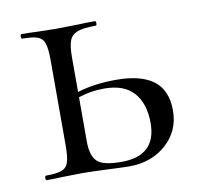

<svg xmlns="http://www.w3.org/2000/svg" viewBox="-54 -442 517 500"><g transform="rotate(-10 205.0 -192.0)"><path d="M387 -122Q387 -68 348 -33Q309 2 250 2Q235 2 193 0Q145 -2 125 -2L72 -1Q58 0 32 0Q29 0 29 -6Q29 -12 32 -12Q60 -12 73.5 -17Q87 -22 91.5 -36.5Q96 -51 96 -81V-305Q96 -335 91.5 -349.5Q87 -364 74 -369Q61 -374 33 -374Q30 -374 30 -380Q30 -386 33 -386Q58 -386 72 -385L125 -384L183 -385Q199 -386 227 -386Q230 -386 230 -380Q230 -374 227 -374Q194 -374 178.5 -368Q163 -362 157.5 -347.5Q152 -333 152 -303V-212Q197 -226 255 -226Q321 -226 354 -200.5Q387 -175 387 -122ZM324 -100Q324 -151 298.5 -180Q273 -209 220 -209Q184 -209 152 -198V-81Q152 -43 168 -28Q184 -13 232 -13Q324 -13 324 -100Z"/></g></svg>

Font: Cormorant Garamond
Style: Regular
Weight: 400
Designer: Christian Thalmann (Catharsis Fonts)
Version: Version 3.000